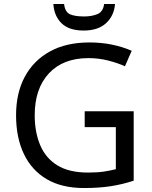

<svg xmlns="http://www.w3.org/2000/svg" viewBox="-20 -938 768 968"><path d="M407 -377H654V-27Q596 -8 537 1Q478 10 403 10Q292 10 216 -34.5Q140 -79 100.5 -161.5Q61 -244 61 -357Q61 -469 105 -551Q149 -633 231.5 -678.5Q314 -724 431 -724Q491 -724 544.5 -713Q598 -702 644 -682L610 -604Q572 -621 524.5 -633Q477 -645 426 -645Q298 -645 226.5 -568Q155 -491 155 -357Q155 -272 182.5 -206.5Q210 -141 269 -104.5Q328 -68 424 -68Q471 -68 504 -73Q537 -78 564 -85V-297H407ZM560 -918Q555 -858 514.5 -821Q474 -784 402 -784Q328 -784 290.5 -820.5Q253 -857 249 -918H303Q308 -877 333 -866Q358 -855 404 -855Q443 -855 471.5 -867Q500 -879 505 -918Z"/></svg>

Font: Noto Sans Thai Looped
Style: Regular
Weight: 400
Designer: Sasikarn Vongin, Ben Mitchell
Foundry: The Fontpad Ltd
Version: Version 1.001; ttfautohint (v1.8.4.7-5d5b)